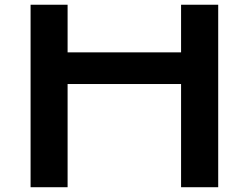

<svg xmlns="http://www.w3.org/2000/svg" viewBox="-20 -783 1041 803"><path d="M107.9 0H262.7V-431.6H737.3V0H892.6V-763.2H737.3V-564H262.7V-763.2H107.9Z"/></svg>

Font: Krona One
Style: Regular
Weight: 400
Designer: Yvonne Schüttler
Foundry: Yvonne Schüttler
Version: Version 1.002